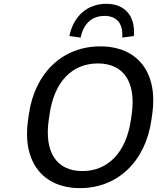

<svg xmlns="http://www.w3.org/2000/svg" viewBox="-20 -970 818 1000"><path d="M396.5 9.8C589.4 9.8 737.3 -125.5 768.6 -345.7L772.9 -375C804.2 -593.8 695.8 -728.5 502 -728.5C308.6 -728.5 161.6 -593.3 130.4 -375L126 -345.7C94.7 -126.5 203.6 9.8 396.5 9.8ZM409.2 -79.1C275.9 -79.1 209.5 -175.3 233.9 -345.7L238.3 -375C262.2 -544.4 356 -639.6 489.3 -639.6C623 -639.6 689.9 -543.9 666 -375L661.6 -345.7C637.2 -175.8 542.5 -79.1 409.2 -79.1ZM399.9 -774.4C415 -847.7 460 -887.2 523.9 -887.2C587.9 -887.2 622.1 -847.7 616.7 -774.4L677.2 -782.2C686 -888.2 629.4 -950.2 533.2 -950.2C437 -950.2 362.8 -888.2 341.3 -782.2Z"/></svg>

Font: Winston
Style: Italic
Weight: 400
Italic angle: -8.13011°
Designer: Vernon Adams, Kim Jin-seong, David Berlow, Cristiano Sobral
Foundry: The Winston Project Authors
Version: Version 3.004